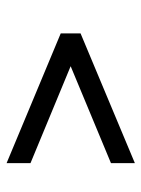

<svg xmlns="http://www.w3.org/2000/svg" viewBox="59 -640 438 596"><g transform="rotate(-90 278.0 -342.0)"><path d="M69.7 -142.4V-216.6L370.5 -341.7L69.7 -466.3V-540.5L472.3 -372.5V-310.9Z"/></g></svg>

Font: Russolo 10pt ExtraLight
Style: Regular
Weight: 200
Designer: Micah Stupak-Hahn
Version: Version 1.000